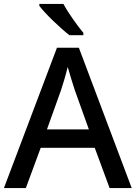

<svg xmlns="http://www.w3.org/2000/svg" viewBox="-20 -961 694 981"><path d="M304 -941H181V-931C208 -894 288 -817 335 -781H406V-793C375 -830 328 -896 304 -941ZM540 0H653L383 -717H271L0 0H112L188 -206H464ZM362 -501 434 -300H220L292 -501C300 -524 316 -578 326 -619C334 -589 355 -522 362 -501Z"/></svg>

Font: Noto Sans Bengali UI Medium
Style: Regular
Weight: 500
Designer: Jelle Bosma - Monotype Design Team
Foundry: Monotype Imaging Inc.
Version: Version 2.003